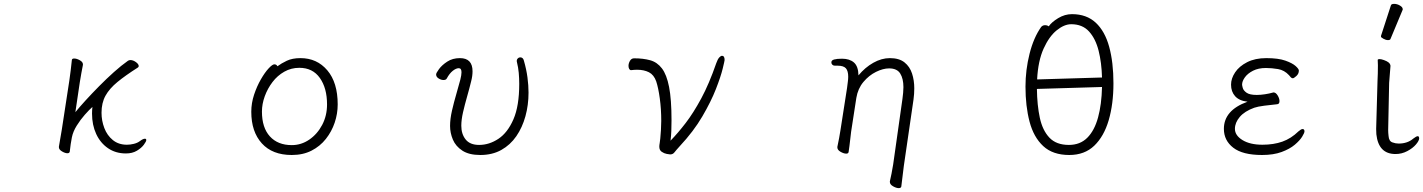

<svg xmlns="http://www.w3.org/2000/svg" viewBox="-20 -784 7345 991"><path d="M284 -27 299 -115 338 -369Q341 -389 345 -421.5Q349 -454 351 -475Q352 -482 363 -482Q376 -482 392 -473Q408 -464 408 -452V-449Q405 -435 400 -407Q395 -379 392 -360L369 -205Q390 -231 422 -266Q454 -301 491.5 -339Q529 -377 567.5 -411.5Q606 -446 640 -470Q643 -472 646 -473Q649 -474 653 -474Q667 -474 681.5 -463.5Q696 -453 696 -443Q696 -438 691 -435Q628 -395 586.5 -361Q545 -327 524.5 -290Q504 -253 504 -202Q504 -161 518.5 -123Q533 -85 562.5 -61Q592 -37 635 -37Q652 -37 670.5 -41.5Q689 -46 701 -55Q718 -68 728 -68Q735 -68 735 -61Q735 -54 722.5 -37Q710 -20 686.5 -6Q663 8 630 8Q577 8 537.5 -19Q498 -46 476.5 -92.5Q455 -139 455 -198Q455 -206 455.5 -215Q456 -224 457 -232Q441 -218 418 -192Q395 -166 376 -135.5Q357 -105 351 -75Q348 -61 345 -40.5Q342 -20 340 -1Q338 7 328 7Q316 7 300 -2.5Q284 -12 284 -24Z M1412 -442Q1432 -457 1460.5 -470.5Q1489 -484 1531 -484Q1616 -484 1669.5 -421Q1723 -358 1723 -245Q1723 -197 1707.5 -151Q1692 -105 1662 -67Q1632 -29 1588 -6.5Q1544 16 1486 16Q1386 16 1331.5 -44Q1277 -104 1277 -207Q1277 -252 1291.5 -295.5Q1306 -339 1326.5 -374.5Q1347 -410 1366.5 -431Q1386 -452 1396 -452Q1407 -452 1412 -442ZM1486 -35Q1535 -35 1576.5 -63.5Q1618 -92 1643 -139.5Q1668 -187 1668 -245Q1668 -329 1631 -381.5Q1594 -434 1525 -434Q1483 -434 1447.5 -414Q1412 -394 1386.5 -360.5Q1361 -327 1346.5 -287Q1332 -247 1332 -208Q1332 -125 1373 -80Q1414 -35 1486 -35Z M2459 16Q2401 16 2366.5 -6.5Q2332 -29 2317.5 -63.5Q2303 -98 2303 -134Q2303 -170 2313 -213.5Q2323 -257 2335.5 -299.5Q2348 -342 2356 -373Q2362 -397 2362 -411Q2362 -432 2348 -432Q2334 -432 2317 -418.5Q2300 -405 2286 -379Q2282 -371 2269 -371Q2257 -371 2244 -379Q2231 -387 2231 -400Q2231 -407 2246 -427.5Q2261 -448 2288.5 -466Q2316 -484 2354 -484Q2419 -484 2419 -416Q2419 -392 2412 -365Q2403 -328 2391 -286Q2379 -244 2370 -205Q2361 -166 2361 -135Q2361 -92 2383.5 -64Q2406 -36 2453 -36Q2505 -36 2552.5 -67.5Q2600 -99 2630 -168Q2660 -237 2660 -351Q2660 -380 2657.5 -408Q2655 -436 2648 -464Q2648 -466 2647.5 -467Q2647 -468 2647 -469Q2647 -477 2652.5 -482.5Q2658 -488 2665 -488Q2680 -488 2684 -471Q2697 -426 2702.5 -384.5Q2708 -343 2708 -306Q2708 -242 2692 -184Q2676 -126 2645 -81Q2614 -36 2567.5 -10Q2521 16 2459 16Z M3237 -422Q3231 -422 3227.5 -428.5Q3224 -435 3224 -444Q3224 -457 3231.5 -470Q3239 -483 3253 -483Q3300 -483 3336 -473Q3372 -463 3396.5 -431Q3421 -399 3433.5 -335Q3446 -271 3446 -163Q3446 -135 3445 -108.5Q3444 -82 3441 -58Q3479 -97 3519 -149Q3559 -201 3599.5 -276Q3640 -351 3677 -458Q3684 -478 3692 -487Q3700 -496 3707 -496Q3720 -496 3720 -474Q3720 -470 3710 -429Q3700 -388 3675 -324Q3650 -260 3605 -183Q3560 -106 3489 -30Q3469 -8 3461 2.5Q3453 13 3439 13Q3435 13 3421.5 10.5Q3408 8 3395.5 -0.5Q3383 -9 3383 -27Q3383 -35 3385 -45.5Q3387 -56 3388 -69Q3390 -92 3391.5 -114.5Q3393 -137 3393 -160Q3393 -221 3385.5 -276Q3378 -331 3367 -364Q3355 -398 3329.5 -411Q3304 -424 3268 -424Q3261 -424 3253.5 -423.5Q3246 -423 3238 -422Z M4573 152Q4577 135 4581.5 112.5Q4586 90 4590 65L4638 -274Q4640 -290 4641.5 -305Q4643 -320 4643 -334Q4643 -378 4626.5 -404.5Q4610 -431 4569 -431Q4538 -431 4501.5 -413Q4465 -395 4436.5 -361Q4408 -327 4400 -279L4373 -104Q4372 -95 4369.5 -74Q4367 -53 4364.5 -31.5Q4362 -10 4360 1Q4358 9 4348 9Q4335 9 4318.5 -0.5Q4302 -10 4302 -23V-26Q4306 -44 4311 -71Q4316 -98 4318 -112L4352 -330Q4354 -347 4356 -361.5Q4358 -376 4358 -388Q4358 -418 4346 -431.5Q4334 -445 4303 -445H4289Q4281 -445 4276 -450Q4271 -455 4271 -462Q4271 -473 4285.5 -477Q4300 -481 4326 -481Q4365 -481 4387.5 -461.5Q4410 -442 4411 -395Q4445 -436 4487.5 -460Q4530 -484 4573 -484Q4621 -484 4648.5 -462Q4676 -440 4687.5 -404.5Q4699 -369 4699 -328Q4699 -314 4698 -299Q4697 -284 4695 -270L4645 73L4632 179Q4630 187 4619 187Q4606 187 4589.5 177.5Q4573 168 4573 155Z M5393 -648Q5408 -670 5442 -690.5Q5476 -711 5513 -711Q5588 -711 5635.5 -667Q5683 -623 5705 -542.5Q5727 -462 5727 -354Q5727 -247 5702.5 -163.5Q5678 -80 5628 -32Q5578 16 5499 16Q5414 16 5364.5 -30Q5315 -76 5294 -156Q5273 -236 5273 -337Q5273 -423 5294 -506.5Q5315 -590 5354 -645Q5362 -654 5374 -654Q5385 -654 5393 -648ZM5668 -384Q5666 -460 5650.5 -522Q5635 -584 5601 -621.5Q5567 -659 5509 -659Q5473 -659 5434 -627.5Q5395 -596 5366.5 -533Q5338 -470 5333 -374ZM5332 -325Q5333 -241 5347 -176Q5361 -111 5396.5 -73.5Q5432 -36 5497 -36Q5555 -36 5592 -73Q5629 -110 5647.5 -177.5Q5666 -245 5668 -335Z M6419 -259Q6376 -264 6355 -287.5Q6334 -311 6334 -347Q6334 -379 6355 -410.5Q6376 -442 6417 -463Q6458 -484 6516 -484Q6578 -484 6614.5 -471Q6651 -458 6667.5 -443Q6684 -428 6684 -420Q6684 -403 6671 -391.5Q6658 -380 6653 -380Q6647 -380 6642.5 -385Q6638 -390 6633 -396Q6609 -422 6576.5 -427.5Q6544 -433 6514 -433Q6475 -433 6447.5 -419Q6420 -405 6405.5 -385Q6391 -365 6391 -347Q6391 -343 6394.5 -330Q6398 -317 6414 -305.5Q6430 -294 6467 -294Q6486 -294 6509 -297.5Q6532 -301 6549 -306Q6550 -306 6551 -306.5Q6552 -307 6553 -307Q6565 -307 6574.5 -291.5Q6584 -276 6584 -262Q6584 -247 6572 -246Q6541 -243 6506 -238.5Q6471 -234 6454 -228Q6404 -210 6379 -180.5Q6354 -151 6354 -119Q6354 -85 6393 -61Q6432 -37 6496 -37Q6554 -37 6599 -53Q6644 -69 6682 -106Q6696 -118 6703 -118Q6713 -118 6713 -106Q6713 -98 6701 -78.5Q6689 -59 6663 -37Q6637 -15 6595 0.5Q6553 16 6494 16Q6394 16 6345.5 -21.5Q6297 -59 6297 -119Q6297 -215 6419 -259Z M7108 -599Q7159 -755 7159 -756Q7161 -764 7176 -764Q7191 -764 7205.5 -755.5Q7220 -747 7220 -737Q7220 -735 7220 -734L7157 -583Q7155 -577 7144 -577Q7133 -577 7120.5 -584Q7108 -591 7108 -594.5Q7108 -598 7108 -599ZM7091 -475Q7092 -479 7100.5 -479Q7109 -479 7123 -474Q7154 -463 7156 -448L7157 -445Q7150 -356 7150 -356Q7145 -120 7145 -113Q7145 -99 7147 -82Q7149 -55 7167 -49Q7183 -43 7199 -43Q7245 -43 7275 -69Q7290 -81 7298 -81Q7304 -81 7305 -71Q7305 -70 7305 -70Q7305 -58 7288.5 -38.5Q7272 -19 7243.5 -4Q7215 11 7183 11Q7095 11 7084 -91Q7083 -107 7083 -118.5Q7083 -130 7090 -367Q7092 -402 7092 -447Q7092 -458 7091 -475Z"/></svg>

Font: Moon Stars Kai T Light
Style: Regular
Weight: 300
Designer: GuiWonder
Version: Version 1.101